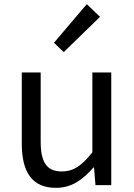

<svg xmlns="http://www.w3.org/2000/svg" viewBox="-20 -892 647 925"><path d="M250 13C325 13 379 -26 430 -85H433L440 0H516V-543H425V-158C373 -93 334 -66 278 -66C206 -66 176 -109 176 -210V-543H85V-199C85 -61 136 13 250 13ZM287 -641 462 -811 398 -872 240 -686Z"/></svg>

Font: Source Han Sans TC
Style: Regular
Weight: 400
Designer: Ryoko NISHIZUKA 西塚涼子 (kana, bopomofo & ideographs); Paul D. Hunt (Latin, Greek & Cyrillic); Sandoll Communications 산돌커뮤니
Foundry: Adobe
Version: Version 2.002;hotconv 1.0.116;makeotfexe 2.5.65601